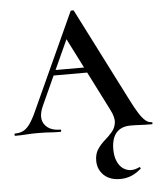

<svg xmlns="http://www.w3.org/2000/svg" viewBox="-68 -685 850 1012"><g transform="rotate(-5 357.0 -179.0)"><path d="M527 275Q472 275 440.5 244.5Q409 214 409 168Q409 132 425.5 107.5Q442 83 464 64Q486 45 503.5 24.5Q521 4 524.5 -24Q528 -52 506 -94L303 -495L353 -581L153 -142Q127 -82 152.5 -47Q178 -12 234 -12Q239 -12 239 -6Q239 0 234 0Q204 0 179 -2Q154 -4 116 -4Q77 -4 53.5 -2Q30 0 -4 0Q-8 0 -8 -6Q-8 -12 -4 -12Q23 -12 43 -23.5Q63 -35 82 -65.5Q101 -96 125 -152L343 -629Q344 -632 352 -632.5Q360 -633 361 -629L611 -137Q633 -93 651 -64.5Q669 -36 685 -22.5Q701 -9 717 -9Q722 -9 722 -3.5Q722 2 717 2Q683 2 657.5 0.5Q632 -1 605 -1Q571 -1 548.5 13Q526 27 515 53Q504 79 504 115Q504 153 515.5 179.5Q527 206 546.5 219.5Q566 233 589 233Q602 233 613 229.5Q624 226 632 222Q634 220 637.5 224Q641 228 639 230Q611 254 584.5 264.5Q558 275 527 275ZM218 -299 233 -327H439L446 -299Z"/></g></svg>

Font: Cormorant Light
Style: Bold
Weight: 700
Version: Version 4.000